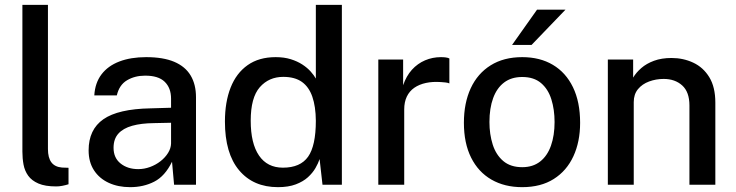

<svg xmlns="http://www.w3.org/2000/svg" viewBox="-20 -763 3040 793"><path d="M212.5 7Q166.5 7 138.8 -5Q111 -17 96.5 -37.2Q82 -57.5 77.2 -83.2Q72.5 -109 72.5 -136.5V-743H178V-147.5Q178 -111.5 192.2 -92.5Q206.5 -73.5 236 -71L263 -70V-2Q250.5 2 237.2 4.5Q224 7 212.5 7Z M517.5 10Q467.5 10 428.8 -8Q390 -26 368 -60Q346 -94 346 -142Q346 -228 407 -270.5Q468 -313 601.5 -315.5L686.5 -318V-355.5Q686.5 -400 660 -425.5Q633.5 -451 578.5 -450.5Q537 -450.5 504.8 -431.5Q472.5 -412.5 462.5 -369H369.5Q372.5 -420.5 399.2 -455.8Q426 -491 473 -509Q520 -527 583.5 -527Q654 -527 699.5 -507.8Q745 -488.5 767.2 -451.5Q789.5 -414.5 789.5 -361.5V0H699L690.5 -95Q661.5 -35.5 617.2 -12.8Q573 10 517.5 10ZM551 -64.5Q575.5 -64.5 599.5 -73.2Q623.5 -82 643 -97.2Q662.5 -112.5 674.2 -131.5Q686 -150.5 686.5 -170.5V-256L616.5 -254.5Q563 -254 525.8 -243.5Q488.5 -233 468.8 -211Q449 -189 449 -152.5Q449 -111 478 -87.8Q507 -64.5 551 -64.5Z M1128 10Q1026 10 967.5 -59.8Q909 -129.5 909 -261Q909 -341.5 932.5 -401.2Q956 -461 1002.8 -494Q1049.5 -527 1118.5 -527Q1153.5 -527 1180.8 -518.5Q1208 -510 1228.8 -496.5Q1249.5 -483 1263.2 -467.5Q1277 -452 1284.5 -438.5V-743H1392V0H1312L1300 -106Q1294.5 -89 1283 -69Q1271.5 -49 1251.8 -31Q1232 -13 1201.5 -1.5Q1171 10 1128 10ZM1148.5 -70.5Q1220.5 -70.5 1252.5 -115.8Q1284.5 -161 1284.5 -264.5Q1284 -323 1270 -363.5Q1256 -404 1226.8 -424.8Q1197.5 -445.5 1150 -445.5Q1090.5 -445.5 1053 -402.8Q1015.5 -360 1015.5 -264.5Q1015.5 -170.5 1049.8 -120.5Q1084 -70.5 1148.5 -70.5Z M1542.5 0V-517H1645V-411Q1658 -449 1681.2 -474.8Q1704.5 -500.5 1735.5 -513.8Q1766.5 -527 1801 -527Q1811.5 -527 1821 -525.8Q1830.5 -524.5 1836 -521.5V-418.5Q1829.5 -421.5 1819.2 -422.5Q1809 -423.5 1801.5 -424Q1767.5 -426.5 1739.5 -420.5Q1711.5 -414.5 1691.2 -400.5Q1671 -386.5 1660.2 -364Q1649.5 -341.5 1649.5 -311V0Z M2136.5 10Q2064 10 2009.8 -21.2Q1955.5 -52.5 1925.8 -112Q1896 -171.5 1896 -256Q1896 -337.5 1924.2 -398.5Q1952.5 -459.5 2006.5 -493.2Q2060.5 -527 2137 -527Q2210 -527 2263.5 -495.2Q2317 -463.5 2346.5 -402.8Q2376 -342 2376 -256Q2376 -177.5 2348.2 -117.5Q2320.5 -57.5 2267.2 -23.8Q2214 10 2136.5 10ZM2137 -72.5Q2181 -72.5 2210.8 -95.8Q2240.5 -119 2255.5 -161.2Q2270.5 -203.5 2270.5 -259Q2270.5 -310.5 2257.2 -352.8Q2244 -395 2214.5 -420Q2185 -445 2137 -445Q2092 -445 2062 -422.2Q2032 -399.5 2016.8 -357.8Q2001.5 -316 2001.5 -259Q2001.5 -208.5 2015 -166Q2028.5 -123.5 2058.5 -98Q2088.5 -72.5 2137 -72.5ZM2198 -723H2315.5L2175.5 -577.5H2095Z M2490.5 0V-517H2595V-442.5Q2607.5 -463.5 2628.8 -482Q2650 -500.5 2681.2 -512Q2712.5 -523.5 2753.5 -523.5Q2802 -523.5 2843.2 -504.2Q2884.5 -485 2909.5 -444.2Q2934.5 -403.5 2934.5 -339V0H2827.5V-327.5Q2827.5 -383 2797.8 -410Q2768 -437 2721 -437Q2689.5 -437 2661 -426.5Q2632.5 -416 2615 -394.8Q2597.5 -373.5 2597.5 -341.5V0Z"/></svg>

Font: Public Sans Medium
Style: Regular
Weight: 500
Designer: The Public Sans Project Authors: Dan O. Williams and USWDS (Libre Franklin designed by Pablo Impallari and Rodrigo Fuenz
Version: Version 1.007